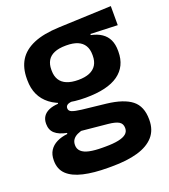

<svg xmlns="http://www.w3.org/2000/svg" viewBox="-130 -604 784 889"><g transform="rotate(-20 262.5 -160.0)"><path d="M264 -150.5Q152.5 -150.5 95 -194.8Q37.5 -239 37.5 -319V-326.5Q37.5 -379.5 60.5 -416.8Q83.5 -454 132.5 -475Q181.5 -496 259.5 -499L518 -509.5V-415.5L385 -420.5V-415Q416.5 -408.5 437.2 -394.2Q458 -380 468.5 -357.8Q479 -335.5 479 -304V-299.5Q479 -227 425.5 -188.8Q372 -150.5 264 -150.5ZM258 93.5H272Q311 93.5 336.5 88.2Q362 83 374.8 72.2Q387.5 61.5 387.5 44.5V43Q387.5 22 371.2 12.2Q355 2.5 319 -1L175.5 -15L205 -16.5Q186.5 -13 172.2 -6.2Q158 0.5 150 11.5Q142 22.5 142 38.5V39.5Q142 58 155 70.2Q168 82.5 194 88Q220 93.5 258 93.5ZM251 190Q180 190 129.5 178.2Q79 166.5 52.2 141Q25.5 115.5 25.5 73.5V71.5Q25.5 43 38 23.5Q50.5 4 73.5 -7.5Q96.5 -19 126.5 -22V-27Q88.5 -34.5 69.2 -51.8Q50 -69 50 -99V-99.5Q50 -120.5 59.5 -135Q69 -149.5 87.8 -158Q106.5 -166.5 134 -168V-182.5L242.5 -155.5L207.5 -156.5Q184.5 -156 175.5 -150.2Q166.5 -144.5 166.5 -134V-133.5Q166.5 -120.5 180.5 -114.8Q194.5 -109 227 -105L344.5 -92Q427 -82.5 466.2 -51.5Q505.5 -20.5 505.5 44V46.5Q505.5 96 477.5 127.8Q449.5 159.5 396.8 174.8Q344 190 269 190ZM260.5 -239.5Q294 -239.5 316.2 -249Q338.5 -258.5 349.8 -277Q361 -295.5 361 -322V-327.5Q361 -354 350 -372.2Q339 -390.5 317 -399.8Q295 -409 261.5 -409H260Q224.5 -409 202 -399.2Q179.5 -389.5 169 -371.2Q158.5 -353 158.5 -327.5V-322Q158.5 -295.5 169.8 -277Q181 -258.5 203.8 -249Q226.5 -239.5 260.5 -239.5Z"/></g></svg>

Font: Anek Latin Medium SemiBold
Style: Regular
Weight: 600
Version: Version 1.003